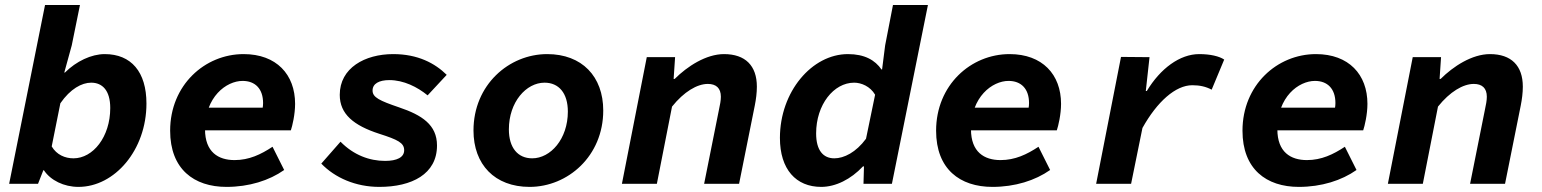

<svg xmlns="http://www.w3.org/2000/svg" viewBox="-20 -720 6040 752"><path d="M287.3 12C429.2 12 553.6 -132.6 553.6 -314.4C553.6 -438.4 493.9 -508.1 390.2 -508.1C338 -508.1 278.8 -480.2 234.4 -435.9H231.8L261 -542.2L293.2 -700.5H156.4L15.8 0H128.9L149.7 -53.1H152C178 -13.7 230.5 12 287.3 12ZM267.8 -99.9C234.8 -99.9 202 -113.6 182.5 -146.5L216.4 -315.5C255.4 -372 300.3 -396.2 337.1 -396.2C380.5 -396.2 411.8 -366.4 411.8 -296.9C411.8 -183.9 344.4 -99.9 267.8 -99.9Z M867.1 12C955.7 12 1034.6 -13.1 1093 -54.2L1047.4 -145.2C1001.7 -115 955.5 -93 898.7 -93C835.2 -93 783 -124.2 783 -213.5C783 -340.8 866.5 -403.1 930.2 -403.1C979.1 -403.1 1010.4 -372.7 1010.4 -316.2C1010.4 -303.3 1007.7 -289.5 1004.4 -277.7L1043.6 -298.4H763.7L748.7 -209.6H1119.2C1124.9 -226.2 1135.8 -271.9 1135.8 -313.2C1135.8 -428.4 1062.6 -508.1 934.2 -508.1C782.2 -508.1 646.4 -386.7 646.4 -208.1C646.4 -57.7 739.7 12 867.1 12Z M1465.7 12C1592.7 12 1691.6 -37.9 1691.6 -150.2C1691.6 -231.3 1632.2 -269.4 1543.4 -299.4C1466.8 -325.6 1439.2 -338.4 1439.2 -365.4C1439.2 -392.5 1465 -406.3 1504.9 -406.3C1561 -406.3 1614.8 -379.3 1654.8 -346.5L1729.6 -426.9C1683.5 -472.3 1616.7 -508.1 1520.1 -508.1C1408.8 -508.1 1310.7 -453.7 1310.7 -348.5C1310.7 -273.2 1365.1 -228.6 1465.3 -196.1C1538.4 -172.7 1563 -160.5 1563 -131.5C1563 -103.7 1534.7 -89.8 1488.3 -89.8C1427 -89.8 1365 -112.7 1313.7 -165L1238.4 -79.2C1291.9 -23.7 1373 12 1465.7 12Z M2054.3 12C2203.8 12 2342.7 -108.5 2342.7 -287.2C2342.7 -420.4 2259.5 -508.1 2123.1 -508.1C1973.4 -508.1 1834.5 -387.6 1834.5 -208.9C1834.5 -75.7 1917.7 12 2054.3 12ZM2064.4 -99.9C2008.4 -99.9 1973.1 -140.9 1973.1 -213.2C1973.1 -320.5 2040.8 -396.2 2112.8 -396.2C2168.8 -396.2 2204.1 -355.2 2204.1 -282.9C2204.1 -175.6 2136.4 -99.9 2064.4 -99.9Z M2415.8 0H2552.7L2612.1 -302.5C2658.6 -360.6 2710.4 -391.3 2752.4 -391.3C2785 -391.3 2803.4 -374.7 2803.4 -341.1C2803.4 -326.3 2800.1 -309.7 2795.8 -289.7L2737.8 0H2874.7L2936.2 -306.4C2941.2 -331.2 2944.4 -356.9 2944.4 -380.6C2944.4 -463 2898.9 -508.1 2815.8 -508.1C2745.4 -508.1 2672 -460.2 2622.4 -410.8H2618.4L2624.1 -496.1H2513.2L2415.8 0Z M3196.4 12C3252.9 12 3312.5 -17.7 3359.9 -68.2H3363.9L3362 0H3473.3L3614.4 -700.5H3477.5L3446.8 -542.2L3434.8 -447.9H3432.5C3407.4 -484.4 3366.4 -508.1 3301 -508.1C3160.2 -508.1 3034.7 -361 3034.7 -179.8C3034.7 -56.6 3097.8 12 3196.4 12ZM3247.8 -99.9C3204.6 -99.9 3176.5 -130.4 3176.5 -197.5C3176.5 -310.2 3245.4 -396.2 3325.4 -396.2C3353.1 -396.2 3388.3 -382 3407.5 -349L3371.9 -176.6C3332.6 -123.2 3285.6 -99.9 3247.8 -99.9Z M3867.1 12C3955.7 12 4034.6 -13.1 4093 -54.2L4047.4 -145.2C4001.7 -115 3955.5 -93 3898.7 -93C3835.2 -93 3783 -124.2 3783 -213.5C3783 -340.8 3866.5 -403.1 3930.2 -403.1C3979.1 -403.1 4010.4 -372.7 4010.4 -316.2C4010.4 -303.3 4007.7 -289.5 4004.4 -277.7L4043.6 -298.4H3763.7L3748.7 -209.6H4119.2C4124.9 -226.2 4135.8 -271.9 4135.8 -313.2C4135.8 -428.4 4062.6 -508.1 3934.2 -508.1C3782.2 -508.1 3646.4 -386.7 3646.4 -208.1C3646.4 -57.7 3739.7 12 3867.1 12Z M4273.2 0H4410.1L4454.6 -218.8C4511.9 -321.6 4584.2 -386.2 4649.8 -386.2C4678.9 -386.2 4702.9 -380.9 4725.7 -368.8L4774.8 -486.7C4755.4 -499.8 4720.2 -508.1 4676.8 -508.1C4601.1 -508.1 4524.6 -451.6 4471.7 -363.6H4467.7L4482.3 -496.1L4370.6 -497.1L4273.2 0Z M5067.1 12C5155.7 12 5234.6 -13.1 5293 -54.2L5247.4 -145.2C5201.7 -115 5155.5 -93 5098.7 -93C5035.2 -93 4983 -124.2 4983 -213.5C4983 -340.8 5066.5 -403.1 5130.2 -403.1C5179.1 -403.1 5210.4 -372.7 5210.4 -316.2C5210.4 -303.3 5207.7 -289.5 5204.4 -277.7L5243.6 -298.4H4963.7L4948.7 -209.6H5319.2C5324.9 -226.2 5335.8 -271.9 5335.8 -313.2C5335.8 -428.4 5262.6 -508.1 5134.2 -508.1C4982.2 -508.1 4846.4 -386.7 4846.4 -208.1C4846.4 -57.7 4939.7 12 5067.1 12Z M5415.8 0H5552.7L5612.1 -302.5C5658.6 -360.6 5710.4 -391.3 5752.4 -391.3C5785 -391.3 5803.4 -374.7 5803.4 -341.1C5803.4 -326.3 5800.1 -309.7 5795.8 -289.7L5737.8 0H5874.7L5936.2 -306.4C5941.2 -331.2 5944.4 -356.9 5944.4 -380.6C5944.4 -463 5898.9 -508.1 5815.8 -508.1C5745.4 -508.1 5672 -460.2 5622.4 -410.8H5618.4L5624.1 -496.1H5513.2L5415.8 0Z"/></svg>

Font: Source Code Variable
Style: Italic
Weight: 400
Italic angle: -11°
Monospace: yes
Designer: Paul D. Hunt, Teo Tuominen
Foundry: Adobe Systems Incorporated
Version: Version 1.005;PS 1.0;hotconv 16.6.54;makeotf.lib2.5.65590